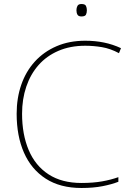

<svg xmlns="http://www.w3.org/2000/svg" viewBox="-20 -927 654 957"><path d="M405 -699Q330 -699 271 -673.5Q212 -648 172 -602.5Q132 -557 111 -495Q90 -433 90 -360Q90 -257 123 -179Q156 -101 222 -58Q288 -15 386 -15Q444 -15 489 -23Q534 -31 570 -44V-21Q537 -8 491 1Q445 10 386 10Q280 10 208 -36.5Q136 -83 99.5 -166Q63 -249 63 -360Q63 -438 86 -504.5Q109 -571 153.5 -620Q198 -669 261.5 -696.5Q325 -724 405 -724Q454 -724 498 -715Q542 -706 583 -687L573 -662Q530 -685 488 -692Q446 -699 405 -699ZM386 -907Q404 -907 408.5 -897.5Q413 -888 413 -876Q413 -863 408.5 -854Q404 -845 386 -845Q371 -845 366 -854Q361 -863 361 -876Q361 -888 366 -897.5Q371 -907 386 -907Z"/></svg>

Font: Noto Sans Khmer Thin
Style: Regular
Weight: 250
Version: Version 2.003